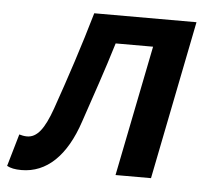

<svg xmlns="http://www.w3.org/2000/svg" viewBox="-69 -537 653 593"><g transform="rotate(5 257.0 -241.0)"><path d="M18 10C96 10 156 -47 192 -156C220 -239 248 -319 274 -405H390L309 0H419L517 -492H200C170 -388 137 -288 102 -188C79 -123 57 -95 26 -95C17 -95 9 -97 2 -99L-27 1C-16 7 -2 10 18 10Z"/></g></svg>

Font: Source Sans Pro Semibold
Style: Italic
Weight: 600
Italic angle: -11°
Designer: Paul D. Hunt
Foundry: Adobe Systems Incorporated
Version: Version 3.006;hotconv 1.0.111;makeotfexe 2.5.65597